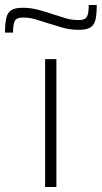

<svg xmlns="http://www.w3.org/2000/svg" viewBox="-67 -746 406 766"><path d="M113 0V-510H158V0ZM-47 -616Q-47 -652 -42 -674Q-37 -696 -22 -705.5Q-7 -715 24 -715Q55 -715 85.5 -707Q116 -699 148 -688Q172 -680 196 -673Q220 -666 247 -666Q273 -666 280 -679.5Q287 -693 287 -726H319Q319 -690 314 -668Q309 -646 293.5 -636.5Q278 -627 248 -627Q213 -627 183.5 -635.5Q154 -644 122 -654Q98 -662 74.5 -669Q51 -676 24 -676Q-1 -676 -8 -662.5Q-15 -649 -15 -616Z"/></svg>

Font: Saira Expanded ExtraLight
Style: Regular
Weight: 250
Width: 7
Designer: Hector Gatti with collaboration of the Omnibus-Type team
Foundry: Omnibus-Type
Version: Version 1.101